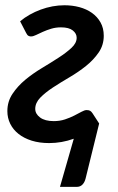

<svg xmlns="http://www.w3.org/2000/svg" viewBox="-20 -537 450 730"><path d="M225 -517Q255 -517 282 -509.8Q309 -502.5 329.5 -488Q350 -473.5 362.2 -451.8Q374.5 -430 374.5 -401Q374.5 -365.5 355.2 -337.5Q336 -309.5 307 -286.2Q278 -263 244.2 -243.2Q210.5 -223.5 181.5 -204.5Q152.5 -185.5 133.2 -165.8Q114 -146 114 -123Q114 -104 132.5 -90.2Q151 -76.5 184.5 -76.5Q207.5 -76.5 227 -83Q246.5 -89.5 262.2 -97.5Q278 -105.5 289.8 -112Q301.5 -118.5 309.5 -118.5Q317.5 -118.5 322.5 -115.8Q327.5 -113 332 -106L357 -67.5L305.5 141.5Q302 156 293.5 164.8Q285 173.5 272 173.5H208L260.5 -9.5Q214.5 7 167 7Q130 7 100.5 -2.2Q71 -11.5 50.5 -27.8Q30 -44 19 -66.2Q8 -88.5 8 -114.5Q8 -151 27.5 -180.2Q47 -209.5 76.2 -233.8Q105.5 -258 139.8 -278.5Q174 -299 203.2 -318Q232.5 -337 252 -355.2Q271.5 -373.5 271.5 -393.5Q271.5 -409.5 256.8 -421.2Q242 -433 212 -433Q192 -433 174.8 -427.8Q157.5 -422.5 143 -416Q128.5 -409.5 117.2 -404Q106 -398.5 98.5 -398.5Q94 -398 88.8 -400.5Q83.5 -403 79.5 -411.5L56.5 -456Q73 -470 93 -481.2Q113 -492.5 134.8 -500.5Q156.5 -508.5 179.5 -512.8Q202.5 -517 225 -517Z"/></svg>

Font: Lato SemiBold
Style: Italic
Weight: 600
Italic angle: -7°
Designer: Lukasz Dziedzic with Adam Twardoch and Botio Nikoltchev
Foundry: tyPoland Lukasz Dziedzic
Version: Version 2.015; 2015-08-06; http://www.latofonts.com/